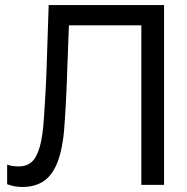

<svg xmlns="http://www.w3.org/2000/svg" viewBox="-20 -725 734 753"><path d="M66.9 8.3Q50.2 8.3 35.2 5.2Q20.2 2 8 -2.5V-79.3Q19.8 -75.3 30.8 -73.8Q41.8 -72.3 53.5 -72.3Q83.6 -72.3 103.5 -89.2Q123.5 -106 135.8 -148.6Q148.1 -191.1 152.6 -267Q155.6 -313.5 158.4 -360.8Q161.2 -408.1 163 -465.7L170.9 -705H623.4V0H534.3V-680L568.7 -625.7H206.3L252.5 -682.1L244.2 -465.3Q243.2 -434.8 242.3 -407.3Q241.4 -379.8 240 -355.3Q238.6 -330.8 237.5 -306Q236.4 -281.3 234.4 -255.2Q229.4 -158.7 209.9 -100.9Q190.3 -43.2 155.3 -17.4Q120.2 8.3 66.9 8.3Z"/></svg>

Font: TikTok Sans Light
Style: Regular
Weight: 300
Version: Version 4.000